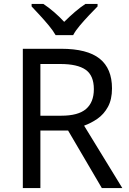

<svg xmlns="http://www.w3.org/2000/svg" viewBox="-20 -964 662 984"><path d="M294 -714Q427 -714 490.5 -663.5Q554 -613 554 -511Q554 -454 533 -416Q512 -378 479.5 -355.5Q447 -333 411 -320L607 0H502L329 -295H187V0H97V-714ZM289 -636H187V-371H294Q381 -371 421 -405.5Q461 -440 461 -507Q461 -577 419 -606.5Q377 -636 289 -636ZM265 -784Q252 -807 230 -833.5Q208 -860 184 -886Q160 -912 142 -931V-944H202Q228 -927 256 -903Q284 -879 309 -852Q336 -879 364 -903Q392 -927 418 -944H480V-931Q461 -912 436.5 -886Q412 -860 389.5 -833.5Q367 -807 355 -784Z"/></svg>

Font: Noto Sans Tifinagh Tawellemmet
Style: Regular
Weight: 400
Designer: JamraPatel
Foundry: JamraPatel LLC
Version: Version 2.006; ttfautohint (v1.8.4.7-5d5b)